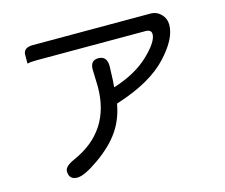

<svg xmlns="http://www.w3.org/2000/svg" viewBox="-105 -841 1209 1032"><g transform="rotate(-15 500.0 -325.0)"><path d="M520.5 -368.2 524.4 -369.1Q645.5 -407.2 719.7 -477.5Q793.9 -547.9 793.9 -590.8Q793.9 -616.2 760.7 -616.2H156.2Q119.1 -616.2 103.5 -611.3Q103.5 -616.2 103.5 -659.2Q103.5 -700.2 156.2 -700.2H810.5Q848.6 -700.2 873 -671.9Q893.6 -649.4 893.6 -616.2Q893.6 -538.1 802.7 -441.4Q711.9 -344.7 530.3 -285.2L512.7 -279.3Q498 -195.3 453.6 -130.9Q409.2 -66.4 326.7 -8.3Q244.1 49.8 205.1 49.8Q158.2 49.8 158.2 2.9Q158.2 -25.4 212.9 -48.8Q436.5 -147.5 436.5 -394.5L433.6 -490.2Q433.6 -541 478.5 -541Q526.4 -541 526.4 -483.4L523.4 -405.3L520.5 -368.2Z"/></g></svg>

Font: YuPearl-Regular
Style: Regular
Weight: 400
Designer: Max Yao
Foundry: Max-Everyday
Version: Version 1.011; ttfautohint (v1.8.3)